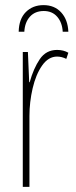

<svg xmlns="http://www.w3.org/2000/svg" viewBox="-20 -730 296 750"><path d="M247 -524 239 -500Q221 -509 203 -509Q169 -509 144.5 -474Q120 -439 107.5 -385Q95 -331 95 -277V0H69V-527H89L94 -409H96Q111 -463 135.5 -499Q160 -535 203 -535Q228 -535 247 -524ZM247 -606H225Q223 -642 203.5 -664.5Q184 -687 151 -687Q117 -687 97 -665Q77 -643 75 -606H53Q54 -656 81 -683Q108 -710 150 -710Q193 -710 219 -681.5Q245 -653 247 -606Z"/></svg>

Font: Noto Sans Display Thin Cond
Style: Regular
Weight: 250
Width: 3
Designer: Monotype Design team
Foundry: Monotype Imaging Inc.
Version: Version 1.000